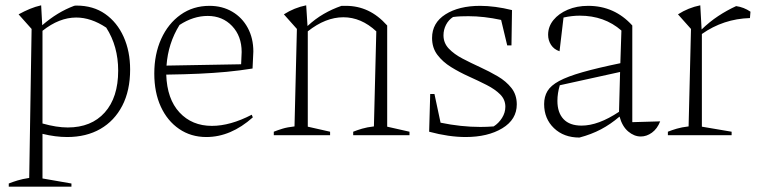

<svg xmlns="http://www.w3.org/2000/svg" viewBox="-20 -509 2858 723"><path d="M13 194V182Q28 176 46 170.5Q64 165 90 161L99 -400L50 -455Q72 -467 92.5 -475.5Q113 -484 135 -489L139 -414Q168 -439 197.5 -457Q227 -475 259 -487Q263 -488 268 -488Q331 -488 376 -456.5Q421 -425 445.5 -370.5Q470 -316 470 -247Q470 -168 440.5 -111Q411 -54 358 -23.5Q305 7 233 7Q189 7 140 -5V163L249 182V194ZM267 -443Q203 -443 140 -393V-44Q193 -29 235 -29Q324 -29 374.5 -85.5Q425 -142 425 -243Q425 -335 380 -405Q323 -443 267 -443Z M757 7Q699 7 654.5 -23.5Q610 -54 585.5 -107.5Q561 -161 561 -232Q561 -305 587 -362.5Q613 -420 660 -453.5Q707 -487 769 -487Q817 -487 854.5 -465Q892 -443 913 -404Q934 -365 934 -315L931 -251Q881 -243 833 -238.5Q785 -234 730.5 -231.5Q676 -229 606 -228Q609 -136 656 -85.5Q703 -35 778 -35Q847 -35 928 -77L932 -67Q849 7 757 7ZM656 -415Q613 -346 607 -262L888 -267L890 -313Q890 -373 854 -411Q818 -449 762 -449Q708 -449 656 -415Z M1011 0V-13Q1026 -19 1044 -24.5Q1062 -30 1089 -33L1098 -400L1049 -455Q1088 -480 1133 -489L1138 -411Q1167 -438 1199 -456.5Q1231 -475 1266 -487Q1274 -487 1283 -487Q1327 -487 1365.5 -469Q1404 -451 1438 -413V-32L1522 -13V0H1310V-13Q1325 -19 1343.5 -24.5Q1362 -30 1388 -33L1397 -391Q1340 -444 1273 -444Q1206 -444 1139 -391V-32L1223 -13V0Z M1596 -13 1600 -155H1616L1639 -47Q1716 -31 1789 -31Q1814 -31 1839 -33Q1858 -45 1870.5 -65Q1883 -85 1883 -107Q1883 -134 1863.5 -153.5Q1844 -173 1812.5 -189Q1781 -205 1745.5 -221Q1710 -237 1678.5 -256.5Q1647 -276 1627 -302.5Q1607 -329 1607 -366Q1607 -423 1657.5 -455Q1708 -487 1788 -487Q1815 -487 1845.5 -483Q1876 -479 1908 -471L1906 -338H1890L1867 -434Q1802 -448 1744 -448Q1730 -448 1715.5 -447.5Q1701 -447 1686 -445Q1669 -434 1659.5 -415.5Q1650 -397 1650 -376Q1650 -347 1670 -326Q1690 -305 1721.5 -288.5Q1753 -272 1788 -256Q1823 -240 1854.5 -221.5Q1886 -203 1906 -177.5Q1926 -152 1926 -116Q1926 -59 1871.5 -26Q1817 7 1733 7Q1702 7 1667.5 2Q1633 -3 1596 -13Z M2162 9Q2103 9 2066 -26.5Q2029 -62 2029 -117Q2029 -145 2041.5 -166Q2054 -187 2085.5 -204Q2117 -221 2173 -237Q2229 -253 2316 -271L2320 -394Q2256 -450 2163 -450Q2134 -450 2102 -443L2087 -316Q2066 -323 2055 -340Q2044 -357 2044 -378Q2044 -409 2064 -433.5Q2084 -458 2118 -472.5Q2152 -487 2195 -487Q2294 -487 2361 -413V-49L2466 -52Q2455 -24 2435 -9.5Q2415 5 2393 5Q2368 5 2345.5 -14Q2323 -33 2313 -70Q2279 -41 2243 -22Q2207 -3 2162 9ZM2079 -129Q2079 -85 2102 -60.5Q2125 -36 2170 -36Q2233 -36 2311 -88L2315 -238L2088 -188Q2079 -158 2079 -129Z M2495 0V-13Q2510 -19 2528.5 -24.5Q2547 -30 2573 -33L2582 -400L2533 -455Q2572 -480 2617 -489L2622 -398Q2652 -427 2684.5 -448.5Q2717 -470 2752 -486Q2781 -482 2806 -465L2804 -441Q2704 -438 2623 -381V-32L2735 -13V0Z"/></svg>

Font: Piazzolla ExtraLight
Style: Regular
Weight: 200
Designer: Juan Pablo del Peral
Foundry: Huerta Tipografica
Version: Version 1.330